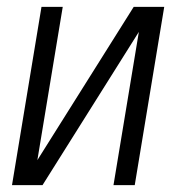

<svg xmlns="http://www.w3.org/2000/svg" viewBox="-20 -540 540 560"><path d="M15 0 101 -520H163L89 -73L370 -520H459L373 0H311L385 -447L104 0Z"/></svg>

Font: Iosevka Curly Slab Light
Style: Italic
Weight: 300
Italic angle: -9°
Monospace: yes
Designer: Belleve Invis
Foundry: Belleve Invis
Version: Version 22.1.2; ttfautohint (v1.8.4)